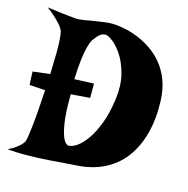

<svg xmlns="http://www.w3.org/2000/svg" viewBox="-102 -780 868 885"><g transform="rotate(15 332.0 -337.0)"><path d="M19.5 -676.8Q53.7 -671.9 79.1 -668.9Q104.5 -666 121.1 -664.1Q140.6 -662.1 154.3 -661.1Q169.9 -659.2 192.9 -663.1Q215.8 -667 241.7 -671.4Q267.6 -675.8 295.9 -679.2Q324.2 -682.6 350.6 -679.7Q368.2 -677.7 395.5 -671.9Q422.9 -666 453.6 -653.3Q484.4 -640.6 515.6 -619.6Q546.9 -598.6 572.8 -567.4Q598.6 -536.1 615.2 -493.2Q631.8 -450.2 633.8 -392.6Q636.7 -306.6 617.7 -236.8Q598.6 -167 560.1 -116.7Q521.5 -66.4 462.9 -38.1Q404.3 -9.8 327.1 -6.8Q267.6 -2 210 2Q185.5 3.9 158.7 4.9Q131.8 5.9 105.5 6.3Q79.1 6.8 54.7 5.9Q30.3 4.9 9.8 2.9Q32.2 -7.8 46.4 -18.6Q60.5 -29.3 68.4 -37.1Q77.1 -46.9 81.1 -54.7Q85 -65.4 88.9 -96.7Q92.8 -123 97.2 -171.9Q101.6 -220.7 106.4 -304.7L31.2 -309.6L28.3 -373L110.4 -382.8Q112.3 -444.3 112.8 -483.9Q113.3 -523.4 111.3 -545.9Q109.4 -572.3 106.4 -585Q102.5 -596.7 91.8 -610.4Q82 -622.1 64.9 -638.7Q47.9 -655.3 19.5 -676.8ZM316.4 -392.6V-324.2L225.6 -317.4Q224.6 -230.5 231.9 -184.1Q239.3 -137.7 249 -115.2Q259.8 -89.8 274.4 -85.9Q293 -85 316.4 -101.1Q339.8 -117.2 362.8 -150.4Q385.7 -183.6 404.3 -233.4Q422.9 -283.2 431.6 -349.6Q440.4 -416 427.2 -467.3Q414.1 -518.6 391.6 -553.2Q369.1 -587.9 345.7 -606Q322.3 -624 310.5 -624Q296.9 -624 286.1 -616.7Q275.4 -609.4 255.9 -583Q248 -569.3 241.2 -543.9Q235.4 -521.5 230.5 -484.4Q225.6 -447.3 223.6 -388.7Z"/></g></svg>

Font: Irish Grover
Style: Regular
Weight: 400
Designer: Squid
Foundry: Font Diner, Inc DBA Sideshow
Version: Version 1.000